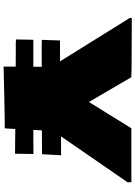

<svg xmlns="http://www.w3.org/2000/svg" viewBox="141 -891 769 1091"><g transform="rotate(90 525.5 -345.5)"><path d="M358.4 18.6V-50.3L217.3 -50.8L204.1 -52.7L206.1 -150.4H358.9L359.9 -198.2L250.5 -197.8L206.5 -198.7L210 -301.8L328.6 -302.2L81.5 -699.2L83 -710Q100.6 -710 139.9 -709.7Q179.2 -709.5 225.3 -709.2Q271.5 -709 309.1 -709Q349.6 -709 377 -708.5Q404.3 -708 418.9 -707L559.6 -466.3L709 -707.5H1013.7Q1014.2 -707 1015.1 -707L1016.1 -686.5L754.9 -307.6L862.3 -308.1L856.4 -199.7L720.7 -199.2L718.3 -150.4Q755.9 -150.4 780.8 -150.4Q805.7 -150.4 812 -150.9H855L853.5 -46.4L712.9 -47.9L709.5 11.2Q709.5 12.2 700.2 12.2Q695.3 12.2 680.7 12.2Q666 12.2 630.6 12.7Q595.2 13.2 530 14.6Q464.8 16.1 358.4 18.6Z"/></g></svg>

Font: Seymour One
Style: Regular
Weight: 400
Designer: Vernon Adams
Foundry: Vernon Adams
Version: Version 1.100; ttfautohint (v1.8.4.7-5d5b);gftools[0.9.33]